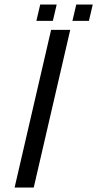

<svg xmlns="http://www.w3.org/2000/svg" viewBox="-20 -833 432 853"><path d="M44.9 0ZM44.9 0ZM392.1 -740.2ZM318.8 -813H392.1L375 -740.2H301.8ZM158.7 -813H231.9L214.8 -740.2H141.6ZM292 -700.2 129.9 0H44.9L207 -700.2Z"/></svg>

Font: Pfennig
Style: Italic
Weight: 500
Italic angle: -13°
Version: Version 20120410 ; ttfautohint (v0.8)